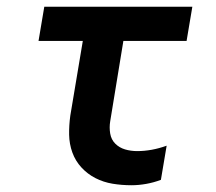

<svg xmlns="http://www.w3.org/2000/svg" viewBox="-20 -540 640 568"><path d="M369 8Q340 8 313 3.5Q286 -1 262.5 -13Q239 -25 221 -44.5Q203 -64 194 -89Q185 -114 184.5 -141.5Q184 -169 188 -198L225 -419H94L111 -520H549L532 -419H345L306 -181Q303 -163 306 -145Q309 -127 321 -115Q333 -103 350 -98Q367 -93 386 -93Q407 -93 429 -97Q451 -101 473 -109L456 -8Q435 0 412.5 4Q390 8 369 8Z"/></svg>

Font: Iosevka Extended Oblique
Style: Bold
Weight: 700
Width: 7
Italic angle: -9°
Monospace: yes
Designer: Belleve Invis
Foundry: Belleve Invis
Version: Version 32.5.0; ttfautohint (v1.8.4)